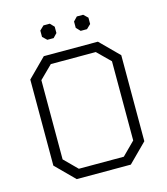

<svg xmlns="http://www.w3.org/2000/svg" viewBox="-125 -960 918 1056"><g transform="rotate(-15 334.0 -432.0)"><path d="M75 -105V-595L180 -700H488L593 -595V-105L488 0H180ZM462 -52 535 -125V-576L462 -648H206L133 -576V-125L206 -52ZM198 -805V-841L222 -864H258L280 -841V-805L258 -782H222ZM390 -805V-841L412 -864H448L472 -841V-805L448 -782H412Z"/></g></svg>

Font: Chakra Petch Light
Style: Regular
Weight: 300
Designer: Katatrad Aksorn Co.,Ltd.
Foundry: Cadson Demak Co.,Ltd.
Version: Version 1.000; ttfautohint (v1.6)